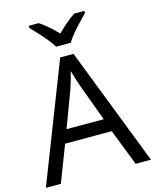

<svg xmlns="http://www.w3.org/2000/svg" viewBox="-136 -1035 911 1126"><g transform="rotate(-15 319.5 -472.0)"><path d="M545 0 459 -221H176L91 0H0L279 -717H360L638 0ZM352 -517Q349 -525 342 -546Q335 -567 328.5 -589.5Q322 -612 318 -624Q313 -604 307.5 -583.5Q302 -563 296.5 -546Q291 -529 287 -517L206 -301H432ZM272 -784Q259 -807 237 -833.5Q215 -860 191 -886Q167 -912 149 -931V-944H209Q235 -927 263 -903Q291 -879 316 -852Q343 -879 371 -903Q399 -927 425 -944H487V-931Q468 -912 443.5 -886Q419 -860 396.5 -833.5Q374 -807 362 -784Z"/></g></svg>

Font: Noto Sans Javanese
Style: Regular
Weight: 400
Designer: Monotype Design Team
Foundry: Monotype Imaging Inc.
Version: Version 2.004